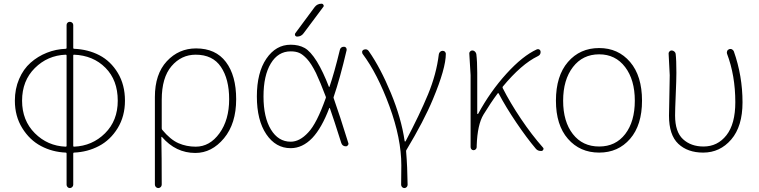

<svg xmlns="http://www.w3.org/2000/svg" viewBox="-20 -794 4015 1015"><path d="M371.1 -504.9Q367.2 -504.9 367.2 -501V-22.5Q367.2 -18.6 371.1 -18.6Q467.8 -22.5 535.2 -89.4Q602.5 -156.2 602.5 -261.7Q602.5 -370.1 537.6 -435.5Q472.7 -501 371.1 -504.9ZM327.1 -18.6Q332 -18.6 332 -22.5V-501Q332 -504.9 327.1 -504.9Q231.4 -501 164.1 -434.1Q96.7 -367.2 96.7 -261.7Q96.7 -157.2 164.1 -89.8Q231.4 -22.5 327.1 -18.6ZM367.2 -662.1V-541Q367.2 -536.1 371.1 -536.1Q445.3 -533.2 505.4 -502Q565.4 -470.7 603 -408.2Q640.6 -345.7 640.6 -261.7Q640.6 -179.7 602.1 -116.7Q563.5 -53.7 502.9 -22Q442.4 9.8 371.1 12.7Q367.2 12.7 367.2 17.6V182.6Q367.2 189.5 361.8 194.8Q356.4 200.2 349.1 200.2Q341.8 200.2 336.9 194.8Q332 189.5 332 182.6V17.6Q332 12.7 328.1 12.7Q256.8 9.8 196.8 -22Q136.7 -53.7 97.7 -116.7Q58.6 -179.7 58.6 -261.7Q58.6 -324.2 81.1 -376.5Q103.5 -428.7 141.6 -462.4Q179.7 -496.1 227.5 -515.1Q275.4 -534.2 328.1 -536.1Q332 -536.1 332 -541V-662.1Q332 -668.9 336.9 -673.8Q341.8 -678.7 349.1 -678.7Q356.4 -678.7 361.8 -673.8Q367.2 -668.9 367.2 -662.1Z M798.8 181.6V-281.2Q798.8 -402.3 861.8 -470.2Q924.8 -538.1 1016.6 -538.1Q1120.1 -538.1 1174.3 -466.3Q1228.5 -394.5 1228.5 -269.5Q1228.5 -140.6 1164.1 -63Q1099.6 14.6 1012.7 14.6Q909.2 14.6 835.9 -70.3Q835 -70.3 834 -70.3Q833 -70.3 833 -69.3Q835 34.2 835 181.6Q835 189.5 829.6 194.8Q824.2 200.2 816.9 200.2Q809.6 200.2 804.2 194.8Q798.8 189.5 798.8 181.6ZM1014.6 -18.6Q1088.9 -18.6 1140.1 -89.4Q1191.4 -160.2 1191.4 -269.5Q1191.4 -376 1147.9 -440.4Q1104.5 -504.9 1014.6 -504.9Q938.5 -504.9 886.7 -444.3Q835 -383.8 835 -266.6V-115.2Q835 -111.3 837.9 -107.4Q880.9 -55.7 923.3 -37.1Q965.8 -18.6 1014.6 -18.6Z M1723.6 -222.7Q1723.6 -223.6 1722.7 -223.6Q1721.7 -223.6 1720.7 -222.7Q1680.7 -117.2 1630.9 -64.5Q1579.1 -10.7 1516.6 -10.7Q1437.5 -10.7 1387.7 -84.5Q1337.9 -158.2 1337.9 -284.2Q1337.9 -410.2 1388.2 -483.9Q1438.5 -557.6 1516.6 -557.6Q1559.6 -557.6 1590.3 -540.5Q1621.1 -523.4 1655.3 -468.8Q1688.5 -414.1 1718.8 -335Q1719.7 -334 1720.7 -334Q1721.7 -334 1721.7 -335Q1747.1 -408.2 1776.4 -529.3Q1780.3 -546.9 1798.8 -546.9Q1805.7 -546.9 1809.6 -541.5Q1813.5 -536.1 1812.5 -529.3Q1777.3 -378.9 1744.1 -282.2Q1742.2 -278.3 1744.1 -274.4Q1775.4 -186.5 1821.3 -38.1Q1822.3 -36.1 1822.3 -34.2Q1822.3 -30.3 1819.3 -26.4Q1815.4 -20.5 1808.6 -20.5Q1790 -20.5 1784.2 -38.1Q1744.1 -165 1723.6 -222.7ZM1702.1 -275.4Q1703.1 -277.3 1703.1 -279.3Q1703.1 -281.2 1702.1 -283.2Q1673.8 -358.4 1650.4 -408.2Q1625 -459 1602.5 -482.9Q1580.1 -506.8 1561.5 -514.6Q1543 -522.5 1516.6 -522.5Q1450.2 -522.5 1411.6 -458.5Q1373 -394.5 1373 -284.2Q1373 -173.8 1412.1 -109.4Q1451.2 -44.9 1516.6 -44.9Q1564.5 -44.9 1609.4 -93.8Q1654.3 -140.6 1702.1 -275.4ZM1585 -618.2Q1572.3 -600.6 1550.8 -600.6Q1543.9 -600.6 1540 -606.4Q1539.1 -609.4 1539.1 -611.3Q1539.1 -615.2 1541 -618.2L1643.6 -756.8Q1657.2 -774.4 1679.7 -774.4Q1686.5 -774.4 1689.5 -768.6Q1691.4 -765.6 1691.4 -762.7Q1691.4 -759.8 1688.5 -756.8Z M2134.8 182.6Q2134.8 189.5 2129.9 194.8Q2125 200.2 2117.7 200.2Q2110.4 200.2 2105.5 194.8Q2100.6 189.5 2100.6 182.6Q2101.6 143.6 2101.6 80.1Q2101.6 -61.5 2038.6 -232.9Q1975.6 -404.3 1896.5 -509.8Q1894.5 -513.7 1894.5 -518.6Q1894.5 -520.5 1894.5 -522.5Q1896.5 -528.3 1902.3 -531.2Q1908.2 -533.2 1913.1 -533.2Q1922.9 -533.2 1929.7 -523.4Q1991.2 -435.5 2046.4 -302.2Q2101.6 -168.9 2119.1 -48.8Q2119.1 -45.9 2121.6 -45.9Q2124 -45.9 2125 -48.8Q2198.2 -187.5 2242.7 -294.9Q2287.1 -402.3 2299.8 -506.8Q2300.8 -514.6 2306.6 -520Q2312.5 -525.4 2320.3 -525.4Q2328.1 -525.4 2333 -519.5Q2336.9 -514.6 2336.9 -509.8Q2336.9 -432.6 2268.6 -269.5Q2221.7 -156.2 2127.9 0Q2126 3.9 2127 7.8Q2133.8 87.9 2134.8 182.6Z M2850.6 -13.7Q2853.5 -10.7 2853.5 -6.8Q2853.5 -5.9 2852.5 -3.9Q2850.6 2 2844.7 3.9Q2840.8 3.9 2837.9 3.9Q2823.2 3.9 2813.5 -6.8Q2764.6 -64.5 2709.5 -146Q2654.3 -227.5 2616.2 -299.8Q2615.2 -301.8 2613.8 -301.8Q2612.3 -301.8 2611.3 -300.8Q2574.2 -251 2536.1 -188.5Q2503.9 -135.7 2500 -24.4V-16.6Q2500 -9.8 2495.1 -4.9Q2490.2 0 2483.4 0Q2476.6 0 2472.2 -4.9Q2467.8 -9.8 2467.8 -16.6V-396.5L2460.9 -511.7Q2460.9 -517.6 2464.8 -521.5Q2469.7 -527.3 2476.6 -527.3Q2484.4 -527.3 2490.2 -522Q2496.1 -516.6 2498 -508.8Q2502.9 -469.7 2502.9 -409.2V-193.4Q2502.9 -191.4 2504.9 -191.4Q2506.8 -191.4 2507.8 -192.4Q2571.3 -309.6 2657.2 -404.3Q2743.2 -499 2818.4 -533.2Q2821.3 -534.2 2824.2 -534.2Q2827.1 -534.2 2831.1 -532.2Q2837.9 -528.3 2837.9 -518.6Q2837.9 -503.9 2823.2 -497.1Q2736.3 -455.1 2637.7 -335.9Q2635.7 -332 2637.7 -328.1Q2676.8 -251 2733.9 -166Q2791 -81.1 2850.6 -13.7Z M3147.5 12.7Q3045.9 12.7 2982.4 -60.1Q2918.9 -132.8 2918.9 -261.7Q2918.9 -392.6 2982.4 -466.3Q3045.9 -540 3147.5 -540Q3248 -540 3311 -466.3Q3374 -392.6 3374 -261.7Q3374 -132.8 3311 -60.1Q3248 12.7 3147.5 12.7ZM3147.5 -19.5Q3234.4 -19.5 3285.2 -85.4Q3335.9 -151.4 3335.9 -261.7Q3335.9 -372.1 3284.7 -439.5Q3233.4 -506.8 3147.5 -506.8Q3060.5 -506.8 3008.8 -439.5Q2957 -372.1 2957 -261.7Q2957 -151.4 3008.3 -85.4Q3059.6 -19.5 3147.5 -19.5Z M3697.3 12.7Q3615.2 12.7 3565.9 -33.7Q3516.6 -80.1 3516.6 -182.6Q3516.6 -218.8 3518.6 -289.6Q3520.5 -360.4 3520.5 -396.5L3514.6 -511.7Q3514.6 -516.6 3518.6 -521.5Q3523.4 -527.3 3530.3 -527.3Q3538.1 -527.3 3544.4 -522Q3550.8 -516.6 3551.8 -509.8Q3555.7 -477.5 3555.7 -409.2Q3555.7 -372.1 3552.2 -292.5Q3548.8 -212.9 3548.8 -183.6Q3548.8 -96.7 3590.8 -58.1Q3632.8 -19.5 3699.2 -19.5Q3773.4 -19.5 3820.3 -79.1Q3867.2 -138.7 3867.2 -253.9Q3867.2 -394.5 3823.2 -510.7Q3821.3 -517.6 3824.2 -524.4Q3827.1 -531.2 3835 -534.2Q3837.9 -535.2 3840.8 -535.2Q3845.7 -535.2 3849.6 -533.2Q3856.4 -529.3 3859.4 -522.5Q3905.3 -392.6 3905.3 -252.9Q3905.3 -126 3845.7 -56.6Q3786.1 12.7 3697.3 12.7Z"/></svg>

Font: Gen Jyuu Gothic ExtraLight
Style: Regular
Weight: 100
Designer: [Source Han Sans]
Ryoko NISHIZUKA  (kana & ideographs); Paul D. Hunt (Latin, Greek & Cyrillic); Wenlong ZHANG  (bopomofo
Version: Version 1.002.20150607